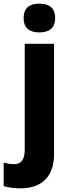

<svg xmlns="http://www.w3.org/2000/svg" viewBox="-69 -788 381 1048"><path d="M60 -689C60 -632 96 -611 146 -611C196 -611 232 -632 232 -689C232 -747 197 -768 146 -768C94 -768 60 -747 60 -689ZM43 240C171 240 226 163 226 53V-549H66V30C66 89 42 108 8 108C-12 108 -29 105 -49 99V228C-24 236 13 240 43 240Z"/></svg>

Font: Noto Sans Thai SemCond ExtBd
Style: Regular
Weight: 800
Width: 4
Designer: Monotype Design Team
Foundry: Monotype Imaging Inc.
Version: Version 2.002